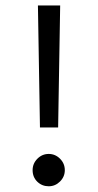

<svg xmlns="http://www.w3.org/2000/svg" viewBox="-20 -667 349 687"><path d="M115.7 -647.5H195.3L188 -210.9H123ZM96.7 -58.1Q96.7 -82 113.8 -99.1Q130.9 -116.2 154.3 -116.2Q177.7 -116.2 194.8 -99.1Q211.9 -82 211.9 -58.1Q211.9 -34.7 194.8 -17.6Q177.7 -0.5 154.3 -0.5Q130.4 -0.5 113.5 -16.8Q96.7 -33.2 96.7 -58.1Z"/></svg>

Font: Vazir Light WOL
Style: Light-WOL
Weight: 300
Designer: Saber Rastikerdar
Foundry: Saber Rastikerdar
Version: Version 30.0.0